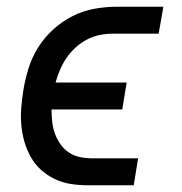

<svg xmlns="http://www.w3.org/2000/svg" viewBox="-20 -550 540 570"><path d="M240 0Q214 0 189 -4Q164 -8 141.5 -19Q119 -30 101.5 -46Q84 -62 72 -83Q60 -104 53 -127.5Q46 -151 43.5 -177Q41 -203 43 -228.5Q45 -254 49 -280Q54 -312 64 -345Q74 -378 92.5 -408Q111 -438 138 -462.5Q165 -487 196 -502.5Q227 -518 260.5 -524Q294 -530 327 -530H465L451 -450H314Q295 -450 275.5 -446Q256 -442 238 -432.5Q220 -423 204.5 -409Q189 -395 177.5 -378Q166 -361 158 -342.5Q150 -324 145 -305H356L343 -225H133Q133 -207 135 -188.5Q137 -170 143 -153.5Q149 -137 159 -122.5Q169 -108 183.5 -98Q198 -88 216 -84Q234 -80 253 -80H390L377 0Z"/></svg>

Font: Iosevka Slab Medium Oblique
Style: Regular
Weight: 500
Italic angle: -9°
Monospace: yes
Designer: Belleve Invis
Foundry: Belleve Invis
Version: Version 11.1.1; ttfautohint (v1.8.3)